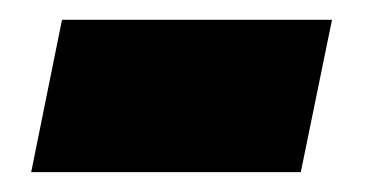

<svg xmlns="http://www.w3.org/2000/svg" viewBox="-20 -364 369 192"><path d="M11.2 -191.9 42 -344.2H312L280.8 -191.9Z"/></svg>

Font: Open Sans Extrabold
Style: Italic
Weight: 800
Italic angle: -12°
Foundry: Ascender Corporation
Version: Version 1.10